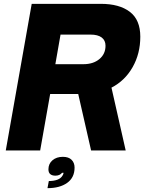

<svg xmlns="http://www.w3.org/2000/svg" viewBox="-20 -783 750 999"><path d="M560 -327 634 0H454L387 -294H241L189 0H10L145 -763H505Q601 -763 655.5 -721.5Q710 -680 710 -592Q710 -504 670 -433.5Q630 -363 560 -327ZM295 -603 268 -449H414Q465 -449 497 -475.5Q529 -502 529 -545Q529 -573 509 -588Q489 -603 451 -603ZM234 159Q260 159 278.5 152Q297 145 305 131Q309 126 311 116H303Q291 131 268 131Q251 131 241.5 123Q232 115 232 98Q232 69 253 51Q274 33 307 33Q337 33 352.5 48.5Q368 64 368 89Q368 141 329.5 168.5Q291 196 227 196Z"/></svg>

Font: Open Sauce One Black Italic
Style: Regular
Weight: 900
Italic angle: -10°
Designer: Alfredo Marco Pradil
Foundry: Creative Sauce Fz LLC
Version: Version 1.477